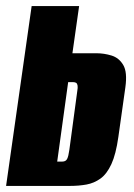

<svg xmlns="http://www.w3.org/2000/svg" viewBox="-30 -611 441 631"><path d="M-10 0 74 -591H230L208 -436H287Q312 -436 336.5 -428.5Q361 -421 375 -397.5Q389 -374 382 -324L359 -161Q351 -104 336 -71.5Q321 -39 300 -24Q279 -9 254 -4.5Q229 0 200 0ZM158 -80H175Q186 -80 190.5 -88.5Q195 -97 198 -119L224 -312Q226 -323 225 -329.5Q224 -336 220.5 -338.5Q217 -341 211 -341H194Z"/></svg>

Font: Alumni Sans Black
Style: Italic
Weight: 900
Italic angle: -8°
Version: Version 1.016